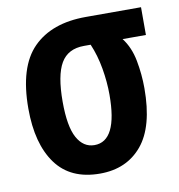

<svg xmlns="http://www.w3.org/2000/svg" viewBox="-68 -608 635 681"><g transform="rotate(-10 250.0 -268.0)"><path d="M239 10Q133 10 80.5 -62Q28 -134 28 -261Q28 -411 95 -478.5Q162 -546 285 -546H484V-446H400Q427 -411 436.5 -361Q446 -311 446 -261Q446 -123 390.5 -56.5Q335 10 239 10ZM237 -93Q320 -93 320 -260Q320 -306 311.5 -355Q303 -404 285 -446H261Q203 -446 177.5 -402.5Q152 -359 152 -264Q152 -175 174.5 -134Q197 -93 237 -93Z"/></g></svg>

Font: Noto Sans Mono ExtraCondensed
Style: Bold
Weight: 700
Width: 2
Designer: Monotype Design Team
Foundry: Monotype Imaging Inc.
Version: Version 2.014